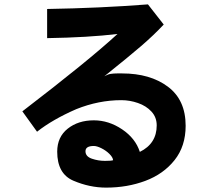

<svg xmlns="http://www.w3.org/2000/svg" viewBox="-20 -719 960 876"><path d="M727 -607Q681 -558 623.5 -508.5Q566 -459 456 -371Q472 -380 485.5 -382Q499 -384 515 -384Q531 -384 537 -384Q665 -384 746 -323.5Q827 -263 827 -145Q827 -52 776.5 11.5Q726 75 643.5 106Q561 137 464 137Q389 137 315 105.5Q241 74 241 -27Q241 -94 289 -132Q337 -170 408 -170Q476 -170 537 -129Q598 -88 618 -26Q695 -64 695 -147Q695 -184 671 -210Q647 -236 609.5 -249Q572 -262 534 -262Q430 -262 328 -221Q220 -174 149 -118L82 -211Q386 -444 516 -564Q383 -548 195 -545V-678Q436 -682 655 -699ZM408 -53Q370 -53 370 -29Q370 -5 399 5Q428 15 459 15Q487 15 496 12Q495 -1 479.5 -16.5Q464 -32 443 -42.5Q422 -53 408 -53Z"/></svg>

Font: BM Euljiro oraeorae
Style: Regular
Weight: 400
Designer: Bongjin Kim; Bomjun Kim; Myungsoo Han; Hyesun Chae; Mikyoung Jeong; Wujin Sim; Minjae Kang; Suwha Jang;
Foundry: Sandoll Inc.
Version: Version 1.000;hotconv 1.0.109;makeexe 2.5.65596